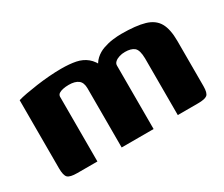

<svg xmlns="http://www.w3.org/2000/svg" viewBox="-77 -591 912 781"><g transform="rotate(-30 379.5 -200.5)"><path d="M99.8 0Q66.1 0 55.5 -10.2Q44.9 -20.5 44.9 -54.6V-373.9Q59.9 -378.6 84.2 -383.1Q108.5 -387.6 137.6 -391.7Q166.7 -395.8 197.1 -398.2Q227.6 -400.6 254.3 -400.6Q293.9 -400.6 322.8 -394.8Q351.6 -388.9 372.4 -371.9Q393.3 -354.9 407.4 -321.4L386 -322.1Q394.7 -347.9 412 -363.7Q429.3 -379.6 451.9 -387.4Q474.5 -395.3 496.9 -398.1Q519.3 -400.9 536.8 -400.9Q606.2 -400.9 646.2 -389.2Q686.3 -377.6 703.7 -347.3Q721 -317.1 721 -261.8V-49.8Q721 -17.3 709.8 -8.7Q698.5 0 666.7 0H571.7Q571.7 -66.7 571.7 -133.3Q571.7 -199.9 571.7 -266.7Q571 -306.1 556.5 -318Q542 -329.9 513.1 -329.9Q499.4 -329.9 486.9 -326Q474.3 -322.1 466.2 -315Q458.1 -308 458.1 -298.2V0H308.1V-277.6Q308.1 -305.2 292.8 -316.7Q277.4 -328.3 248.8 -328.3Q233.2 -328.3 221.2 -325.6Q209.1 -323 202.2 -318.3Q195.2 -313.5 194.2 -305V0Z"/></g></svg>

Font: Genos Thin
Style: Regular
Weight: 100
Designer: Robert E. Leuschke
Foundry: Robert E. Leuschke
Version: Version 1.010